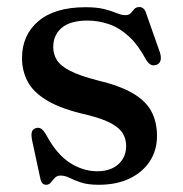

<svg xmlns="http://www.w3.org/2000/svg" viewBox="-20 -500 508 532"><path d="M249.5 -25.5Q286.5 -25.5 308 -45Q329.5 -64.5 329.5 -95.5Q329.5 -114.5 320.5 -130Q311.5 -145.5 288 -158.2Q264.5 -171 220.5 -182Q151 -197.5 111.8 -220.8Q72.5 -244 56.8 -273.8Q41 -303.5 41 -339Q41 -403 86.5 -441.5Q132 -480 217 -480Q248.5 -480 269 -474.8Q289.5 -469.5 303 -463.8Q316.5 -458 327 -458Q337.5 -458 342.5 -463.8Q347.5 -469.5 352.2 -475Q357 -480.5 366.5 -480.5Q372.5 -480.5 377.5 -476.2Q382.5 -472 385.5 -461.5L422.5 -356.5Q427 -343 425.2 -333.8Q423.5 -324.5 414 -320.5Q404.5 -317 397.8 -320.8Q391 -324.5 385 -334Q363 -375.5 337 -399.2Q311 -423 282 -433Q253 -443 222.5 -443Q175 -443 151.2 -423Q127.5 -403 127.5 -369.5Q127.5 -350 137.5 -333.8Q147.5 -317.5 174.2 -303.8Q201 -290 249.5 -277.5Q311 -263 347.2 -242Q383.5 -221 399.2 -191.8Q415 -162.5 415 -123Q415 -83.5 395 -53Q375 -22.5 338.8 -5.2Q302.5 12 254 12Q223 12 204 5.5Q185 -1 172.5 -7.2Q160 -13.5 148 -13.5Q138 -13.5 132 -7.2Q126 -1 121 5.5Q116 12 107.5 12Q101.5 12 97.5 7.8Q93.5 3.5 91.5 -6.5L70 -106Q66 -124 67.8 -132.5Q69.5 -141 78 -144.5Q87.5 -148 94.2 -143.2Q101 -138.5 108.5 -125.5Q137 -72.5 173.5 -49Q210 -25.5 249.5 -25.5Z"/></svg>

Font: Fraunces 11pt
Style: Regular
Weight: 400
Version: Version 1.000;[b76b70a41]